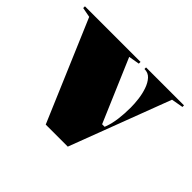

<svg xmlns="http://www.w3.org/2000/svg" viewBox="-131 -681 862 862"><g transform="rotate(45 299.5 -250.0)"><path d="M231 0 27 -480 -20 -489V-500H333V-489L281 -480L409 -180H425L428 -188Q438 -215 442.5 -250Q447 -285 447 -324Q447 -348 443.5 -376.5Q440 -405 431 -431Q422 -457 407 -473.5Q392 -490 368 -490V-500H609V-490L553 -480L371 0Z"/></g></svg>

Font: Kalnia
Style: Bold
Weight: 700
Designer: Frida Medrano
Foundry: Frida Medrano
Version: Version 1.105